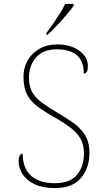

<svg xmlns="http://www.w3.org/2000/svg" viewBox="-20 -951 530 981"><path d="M261 10Q198 10 156.5 -10Q115 -30 95 -61.5Q75 -93 75 -126Q75 -144 80.5 -155Q86 -166 96 -166Q96 -91 139 -53Q182 -15 261 -15Q338 -15 373.5 -58Q409 -101 409 -168Q409 -209 393 -239.5Q377 -270 341.5 -297.5Q306 -325 249 -357Q196 -387 163 -414Q130 -441 115 -475Q100 -509 100 -559Q100 -605 121 -642Q142 -679 181 -701.5Q220 -724 272 -724Q341 -724 385 -692Q429 -660 429 -614Q429 -575 408 -575Q408 -640 372 -669.5Q336 -699 271 -699Q200 -699 164 -657.5Q128 -616 128 -554Q128 -511 143.5 -482.5Q159 -454 188 -431.5Q217 -409 259 -384Q305 -357 345.5 -330Q386 -303 411.5 -265.5Q437 -228 437 -169Q437 -93 393.5 -41.5Q350 10 261 10ZM218 -784Q233 -803 251 -829Q269 -855 286 -882Q303 -909 313 -931H356V-921Q344 -904 319.5 -875Q295 -846 268 -817.5Q241 -789 220 -771H218Z"/></svg>

Font: Noto Serif Myanmar Thin
Style: Regular
Weight: 100
Designer: Ben Mitchell and the Monotype Design Team
Foundry: Monotype Imaging Inc.
Version: Version 2.106; ttfautohint (v1.8.4.7-5d5b)